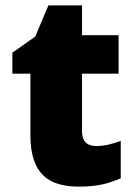

<svg xmlns="http://www.w3.org/2000/svg" viewBox="-20 -684 500 714"><path d="M337 -141C304 -141 285 -159 285 -195V-410H421V-553H285V-664H160L111 -548L26 -488V-410H93V-182C93 -32 166 10 274 10C346 10 387 -3 429 -21V-160C398 -149 371 -141 337 -141Z"/></svg>

Font: Noto Sans Myanmar UI Black
Style: Regular
Weight: 900
Designer: Monotype Design Team
Foundry: Monotype Imaging Inc.
Version: Version 2.103